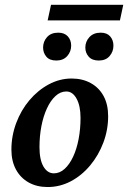

<svg xmlns="http://www.w3.org/2000/svg" viewBox="-20 -753 521 781"><path d="M173.8 7.8Q129.9 7.8 96.7 -10.7Q63.5 -29.3 44.9 -63.5Q26.4 -97.7 26.4 -144.5Q26.4 -200.2 45.9 -252.4Q65.4 -304.7 99.6 -345.2Q133.8 -385.7 178.2 -409.7Q222.7 -433.6 271.5 -433.6Q315.4 -433.6 349.1 -415Q382.8 -396.5 401.4 -362.3Q419.9 -328.1 419.9 -280.3Q419.9 -224.6 400.4 -172.9Q380.9 -121.1 346.7 -80.1Q312.5 -39.1 268.1 -15.6Q223.6 7.8 173.8 7.8ZM199.2 -47.9Q222.7 -47.9 242.7 -65.9Q262.7 -84 277.3 -115.2Q292 -146.5 299.8 -187.5Q307.6 -228.5 307.6 -273.4Q307.6 -322.3 291.5 -351.6Q275.4 -380.9 250 -380.9Q225.6 -380.9 205.6 -362.3Q185.5 -343.8 170.9 -312Q156.2 -280.3 148.4 -239.7Q140.6 -199.2 140.6 -154.3Q140.6 -103.5 156.7 -75.7Q172.9 -47.9 199.2 -47.9ZM187.5 -733.4H481.4L467.8 -669.9H173.8ZM209 -506.8Q181.6 -506.8 168.5 -522.5Q155.3 -538.1 155.3 -559.6Q155.3 -584 171.4 -602.1Q187.5 -620.1 216.8 -620.1Q242.2 -620.1 255.9 -605Q269.5 -589.8 269.5 -567.4Q269.5 -543 253.4 -524.9Q237.3 -506.8 209 -506.8ZM381.8 -506.8Q354.5 -506.8 340.8 -522.5Q327.1 -538.1 327.1 -559.6Q327.1 -584 343.8 -602.1Q360.4 -620.1 389.6 -620.1Q415 -620.1 428.2 -605Q441.4 -589.8 441.4 -567.4Q441.4 -543 425.8 -524.9Q410.2 -506.8 381.8 -506.8Z"/></svg>

Font: Crimson Pro SemiBold
Style: Italic
Weight: 600
Italic angle: -12°
Designer: Jacques Le Bailly
Foundry: Baron von Fonthausen
Version: Version 1.003